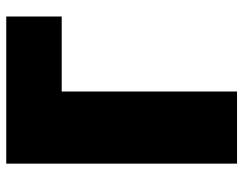

<svg xmlns="http://www.w3.org/2000/svg" viewBox="-100 -644 760 599"><g transform="rotate(-90 279.5 -345.0)"><path d="M527 -532V-705H68V15H293V-532Z"/></g></svg>

Font: Repo ExtraBlack
Style: Regular
Weight: 400
Designer: Stefan Peev
Foundry: Context Ltd
Version: Version 001.502